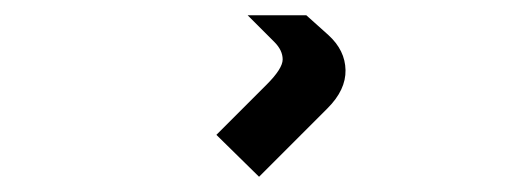

<svg xmlns="http://www.w3.org/2000/svg" viewBox="-20 -24 681 252"><path d="M411 22Q433 42 433.5 68Q434 94 410 118L320 208L264 153L330 87Q351 66 351 54Q351 42 340 31L305 -4H382Z"/></svg>

Font: Sinkin Sans 500 Medium
Style: 500 Medium
Weight: 500
Designer: Keith Bates
Foundry: K-Type
Version: Sinkin Sans (version 1.0)  by Keith Bates   •   © 2014   www